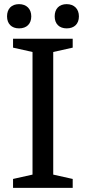

<svg xmlns="http://www.w3.org/2000/svg" viewBox="-20 -907 414 927"><path d="M14 -828C14 -792 36 -770 72 -770C109 -770 131 -792 131 -828C131 -864 108 -887 72 -887C36 -887 14 -865 14 -828ZM244 -828C244 -792 266 -770 302 -770C339 -770 361 -792 361 -828C361 -864 338 -887 302 -887C266 -887 244 -865 244 -828ZM331 -677V-720H43V-677L137 -656V-64L43 -43V0H331V-43L237 -64V-656Z"/></svg>

Font: Domine
Style: Regular
Weight: 400
Designer: Pablo Impallari, Rodrigo Fuenzalida, Brenda Gallo
Foundry: Pablo Impallari, Rodrigo Fuenzalida, Brenda Gallo
Version: Version 2.000